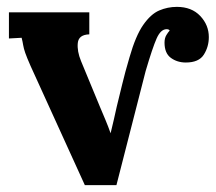

<svg xmlns="http://www.w3.org/2000/svg" viewBox="-20 -536 628 559"><path d="M227 3 69 -344Q58 -369 53.5 -382Q49 -395 47.5 -404.5Q46 -414 43 -426L6 -424V-500H240V-436Q209 -435 206.5 -411Q204 -387 216 -358L271 -225Q279 -206 287 -187Q295 -168 302 -148Q307 -169 311.5 -188Q316 -207 320 -226Q328 -258 336 -291.5Q344 -325 357 -369Q375 -432 397 -463.5Q419 -495 443.5 -505.5Q468 -516 495 -516Q538 -516 563 -489.5Q588 -463 588 -428Q588 -400 573.5 -377Q559 -354 521 -354Q496 -354 477.5 -367.5Q459 -381 459 -412Q459 -425 464.5 -434Q470 -443 474 -447Q472 -451 465 -451Q448 -451 436 -424Q424 -397 404 -329L319 3Z"/></svg>

Font: Lora
Style: Bold
Weight: 700
Designer: Olga Karpushina, Alexei Vanyashin (Cyrillic)
Foundry: Cyreal
Version: Version 3.006; ttfautohint (v1.8.4.7-5d5b);gftools[0.9.30]